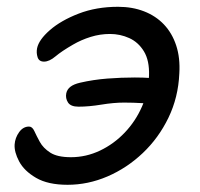

<svg xmlns="http://www.w3.org/2000/svg" viewBox="-20 -522 578 554"><path d="M175 11.2Q118.4 11.2 84.1 -8.8Q49.8 -28.8 35.3 -56.1Q20.8 -83.4 22.2 -105.2Q23.6 -124.6 35.2 -140.7Q46.8 -156.8 63.8 -156.8Q73.2 -156.8 79.2 -143.6Q85.2 -130.4 94.9 -112.6Q104.6 -94.8 125 -81.6Q145.4 -68.4 184.6 -68.4Q228.4 -68.4 268.4 -87.4Q308.4 -106.4 339.8 -139.3Q371.2 -172.2 389.8 -214.7Q408.4 -257.2 410 -304Q411.4 -347.4 395.3 -373.8Q379.2 -400.2 353 -412.1Q326.8 -424 297.4 -424Q268.8 -424 241.5 -415.5Q214.2 -407 190.6 -393.2Q158 -374.4 140.1 -359.3Q122.2 -344.2 107 -344.2Q92.6 -344.2 88.5 -356.8Q84.4 -369.4 87 -382.8Q92 -407.2 123.8 -435Q155.6 -462.8 206.7 -482.6Q257.8 -502.4 320.6 -502.4Q361.8 -502.4 395.6 -489.3Q429.4 -476.2 453 -451.4Q476.6 -426.6 488.4 -390.8Q500.2 -355 497.4 -309.8Q494.4 -241 466.1 -182.4Q437.8 -123.8 392 -80.4Q346.2 -37 290.1 -12.9Q234 11.2 175 11.2ZM206.6 -214.2Q184 -214.2 176.2 -226.3Q168.4 -238.4 171.2 -252.8Q173.6 -264.2 183.3 -271.7Q193 -279.2 211.2 -283.4Q249.4 -292.2 289.7 -295.3Q330 -298.4 369 -298.4Q394 -298.4 414.5 -296.9Q435 -295.4 460 -293.4L441.8 -221.8Q420 -222.6 392.3 -224.3Q364.6 -226 338.2 -226Q308.2 -226 272.4 -220.1Q236.6 -214.2 206.6 -214.2Z"/></svg>

Font: Shantell Sans Light
Style: Italic
Weight: 300
Italic angle: -11°
Designer: Stephen Nixon, Anya Danilova, Shantell Martin
Foundry: Arrow Type
Version: Version 1.008;[ac192a2d6]